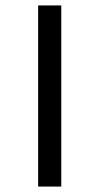

<svg xmlns="http://www.w3.org/2000/svg" viewBox="-20 -665 365 705"><path d="M205 20H120V-645H205Z"/></svg>

Font: Noto Sans Takri
Style: Regular
Weight: 400
Designer: Monotype Design Team
Foundry: Monotype Imaging Inc.
Version: Version 2.003; ttfautohint (v1.8.4.7-5d5b)